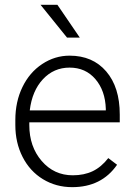

<svg xmlns="http://www.w3.org/2000/svg" viewBox="-20 -770 557 800"><path d="M280.8 9.8Q213.4 9.8 158.9 -23.4Q104.5 -56.6 74.2 -116Q43.9 -175.3 43.9 -249V-270Q43.9 -346.2 73.5 -407.2Q103 -468.3 155.8 -503.2Q208.5 -538.1 270 -538.1Q366.2 -538.1 422.6 -472.4Q479 -406.7 479 -293V-260.3H102.1V-249Q102.1 -159.2 153.6 -99.4Q205.1 -39.6 283.2 -39.6Q330.1 -39.6 366 -56.6Q401.9 -73.7 431.2 -111.3L467.8 -83.5Q403.3 9.8 280.8 9.8ZM270 -488.3Q204.1 -488.3 158.9 -439.9Q113.8 -391.6 104 -310.1H420.9V-316.4Q418.5 -392.6 377.4 -440.4Q336.4 -488.3 270 -488.3ZM312.5 -613.3H259.3L148.9 -750H219.2Z"/></svg>

Font: Roboto-Light
Style: Regular
Weight: 300
Designer: Google
Version: Version 2.137; 2017